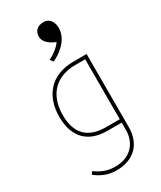

<svg xmlns="http://www.w3.org/2000/svg" viewBox="-249 -862 993 1185"><g transform="rotate(-30 247.5 -269.5)"><path d="M210 -536C250 -553 342 -610 342 -701C342 -745 317 -779 279 -779C232 -779 208 -753 208 -714C208 -680 240 -649 286 -632C282 -620 242 -580 195 -558ZM212 240C337 240 410 165 410 45V-475H317C152 -475 70 -368 70 -223C70 -76 149 0 284 0H386V51C386 149 321 216 219 216C162 216 123 200 78 168L65 186C100 215 149 240 212 240ZM386 -24H287C158 -24 94 -92 94 -221C94 -371 183 -451 314 -451H386Z"/></g></svg>

Font: Noto Kufi Arabic Thin
Style: Regular
Weight: 100
Designer: Monotype Design Team, David Williams, Khaled Hosny
Foundry: Google LLC
Version: Version 2.109